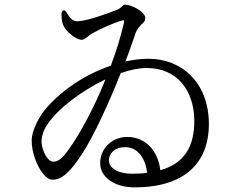

<svg xmlns="http://www.w3.org/2000/svg" viewBox="-20 -781 1040 830"><path d="M561 29C801 29 883 -99 883 -243C883 -429 761 -527 622 -527C590 -527 556 -523 522 -515C540 -561 555 -605 567 -641C573 -657 585 -668 593 -677C602 -684 608 -691 608 -703C608 -731 547 -761 521 -761C516 -761 510 -756 505 -751C499 -746 494 -741 484 -738C442 -721 352 -689 314 -689C293 -689 281 -705 271 -722C265 -733 260 -738 254 -736C248 -734 245 -727 246 -716C246 -701 248 -685 254 -671C266 -644 308 -609 333 -609C343 -609 352 -617 362 -625C369 -630 374 -635 385 -640C414 -656 459 -677 502 -691C517 -695 518 -694 516 -683C502 -623 483 -560 459 -497C354 -462 252 -395 184 -318C150 -281 117 -217 117 -174C117 -94 168 -4 206 -4C249 -4 285 -39 337 -119C385 -193 451 -336 502 -465C542 -479 581 -487 614 -487C748 -487 818 -388 820 -262C821 -145 775 -74 673 -45C665 -123 613 -189 530 -189C463 -189 413 -138 413 -76C413 -16 474 29 561 29ZM160 -160C158 -186 165 -213 184 -242C231 -313 334 -389 436 -438C387 -315 327 -205 279 -138C250 -94 229 -82 211 -82C184 -82 164 -129 160 -160ZM451 -88C451 -118 476 -145 521 -145C579 -145 610 -91 616 -34C596 -31 574 -30 551 -30C493 -30 451 -52 451 -88Z"/></svg>

Font: 寒蝉锦书宋
Style: Regular
Weight: 400
Designer: 寒蝉锦书宋{Warren} 思源宋体{Ryoko NISHIZUKA 西塚涼子 (kana & ideographs); Frank Grießhammer (Latin, Greek & Cyrillic); Wenlong ZHANG 
Foundry: Adobe & ChillType
Version: Version 2.000;Glyphs 3.1.1 (3135)